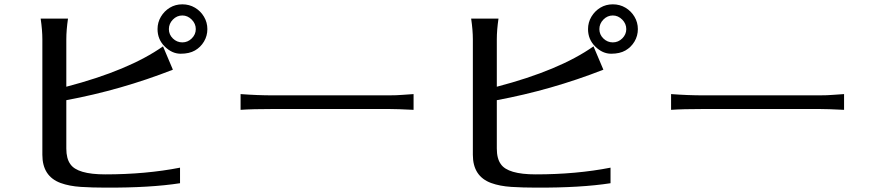

<svg xmlns="http://www.w3.org/2000/svg" viewBox="-20 -858 4040 892"><path d="M168.9 -771.5H295.9Q288.1 -717.8 288.1 -675.8V-455.1Q579.1 -531.2 737.3 -642.6L783.2 -534.2Q541 -439.5 288.1 -392.6V-168Q288.1 -121.1 306.6 -95.7Q338.9 -47.9 468.8 -47.9Q657.2 -47.9 816.4 -79.1V-6.8Q678.7 14.6 470.7 13.7Q409.2 13.7 355.5 10.3Q301.8 6.8 261.7 -7.8Q176.8 -39.1 176.8 -138.7V-675.8Q176.8 -717.8 168.9 -771.5ZM711.9 -722.7Q711.9 -753.9 727.5 -780.3Q743.2 -806.6 769 -822.3Q794.9 -837.9 827.1 -837.9Q859.4 -837.9 885.7 -822.3Q912.1 -806.6 927.7 -780.3Q943.4 -753.9 943.4 -722.7Q943.4 -691.4 927.7 -665Q912.1 -638.7 885.7 -623.5Q859.4 -608.4 819.3 -608.4Q779.3 -608.4 745.6 -641.6Q711.9 -674.8 711.9 -722.7ZM764.6 -722.7Q764.6 -697.3 783.2 -679.2Q801.8 -661.1 827.1 -661.1Q852.5 -661.1 871.1 -679.7Q889.6 -698.2 889.6 -722.7Q889.6 -748 870.6 -767.1Q851.6 -786.1 827.1 -786.1Q801.8 -786.1 783.2 -767.1Q764.6 -748 764.6 -722.7Z M1097.7 -347.7V-420.9Q1175.8 -415 1250 -415H1785.2Q1824.2 -415 1852.5 -417.5Q1880.9 -419.9 1901.4 -420.9V-347.7Q1825.2 -351.6 1786.1 -351.6H1250Q1150.4 -351.6 1097.7 -347.7Z M2168.9 -771.5H2295.9Q2288.1 -717.8 2288.1 -675.8V-455.1Q2579.1 -531.2 2737.3 -642.6L2783.2 -534.2Q2541 -439.5 2288.1 -392.6V-168Q2288.1 -121.1 2306.6 -95.7Q2338.9 -47.9 2468.8 -47.9Q2657.2 -47.9 2816.4 -79.1V-6.8Q2678.7 14.6 2470.7 13.7Q2409.2 13.7 2355.5 10.3Q2301.8 6.8 2261.7 -7.8Q2176.8 -39.1 2176.8 -138.7V-675.8Q2176.8 -717.8 2168.9 -771.5ZM2711.9 -722.7Q2711.9 -753.9 2727.5 -780.3Q2743.2 -806.6 2769 -822.3Q2794.9 -837.9 2827.1 -837.9Q2859.4 -837.9 2885.7 -822.3Q2912.1 -806.6 2927.7 -780.3Q2943.4 -753.9 2943.4 -722.7Q2943.4 -691.4 2927.7 -665Q2912.1 -638.7 2885.7 -623.5Q2859.4 -608.4 2819.3 -608.4Q2779.3 -608.4 2745.6 -641.6Q2711.9 -674.8 2711.9 -722.7ZM2764.6 -722.7Q2764.6 -697.3 2783.2 -679.2Q2801.8 -661.1 2827.1 -661.1Q2852.5 -661.1 2871.1 -679.7Q2889.6 -698.2 2889.6 -722.7Q2889.6 -748 2870.6 -767.1Q2851.6 -786.1 2827.1 -786.1Q2801.8 -786.1 2783.2 -767.1Q2764.6 -748 2764.6 -722.7Z M3097.7 -347.7V-420.9Q3175.8 -415 3250 -415H3785.2Q3824.2 -415 3852.5 -417.5Q3880.9 -419.9 3901.4 -420.9V-347.7Q3825.2 -351.6 3786.1 -351.6H3250Q3150.4 -351.6 3097.7 -347.7Z"/></svg>

Font: GenEi LateMin v2
Style: Medium
Weight: 500
Designer: o_tamon (Modified)
Foundry: o_tamon / Adobe Systems Incorporated / FONT 910 / Philipp H. Poll
Version: Version 2.1;Original Version 1.004